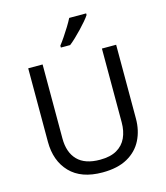

<svg xmlns="http://www.w3.org/2000/svg" viewBox="-135 -1047 1002 1160"><g transform="rotate(-15 365.5 -467.0)"><path d="M640 -252Q640 -178 610 -118.5Q580 -59 518.5 -24.5Q457 10 362 10Q229 10 159.5 -62.5Q90 -135 90 -254V-714H180V-251Q180 -164 226.5 -116Q273 -68 367 -68Q432 -68 472.5 -91.5Q513 -115 532 -156.5Q551 -198 551 -252V-714H640ZM514 -934Q505 -920 488 -900Q471 -880 450.5 -858.5Q430 -837 409.5 -817.5Q389 -798 371 -784H313V-796Q328 -815 345.5 -841Q363 -867 380 -894.5Q397 -922 408 -944H514Z"/></g></svg>

Font: Noto Sans Armenian
Style: Regular
Weight: 400
Designer: Monotype Design Team
Foundry: Monotype Imaging Inc.
Version: Version 2.007